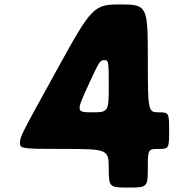

<svg xmlns="http://www.w3.org/2000/svg" viewBox="-20 -845 852 865"><path d="M523 -825C402 -825 394 -817 235 -528C75 -238 70 -229 70 -202C70 -175 76 -174 270 -174C464 -174 470 -172 470 -87C470 -2 472 0 558 0C644 0 646 -2 646 -87C646 -172 647 -174 694 -174C741 -174 742 -176 742 -257C742 -337 741 -339 694 -339C647 -339 646 -346 646 -582C646 -818 643 -825 523 -825ZM470 -457C470 -342 468 -339 396 -339C323 -339 323 -342 376 -457C428 -571 431 -574 450 -574C469 -574 470 -571 470 -457Z"/></svg>

Font: Hussar Print
Style: Bold
Weight: 700
Foundry: Cannot Into Space Fonts
Version: Version 2.00